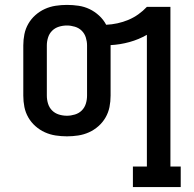

<svg xmlns="http://www.w3.org/2000/svg" viewBox="-20 -548 790 783"><path d="M522 215V131H579V-406Q546 -387 508 -376.5Q470 -366 431 -364V-158Q431 -134 426.5 -111.5Q422 -89 410.5 -69Q399 -49 381.5 -33.5Q364 -18 343 -8.5Q322 1 299 4.5Q276 8 253 8Q230 8 207 4.5Q184 1 163 -8.5Q142 -18 124.5 -33.5Q107 -49 95.5 -69Q84 -89 79.5 -111.5Q75 -134 75 -158V-363Q75 -386 79.5 -408.5Q84 -431 95.5 -451Q107 -471 124.5 -486.5Q142 -502 163 -511.5Q184 -521 207 -524.5Q230 -528 253 -528Q277 -528 300.5 -524.5Q324 -521 345 -511Q366 -501 384 -484.5Q402 -468 413 -447Q436 -448 459 -453Q482 -458 503.5 -467Q525 -476 544 -489.5Q563 -503 579 -520H675V131H717V215ZM253 -76Q269 -76 285.5 -81Q302 -86 313.5 -97.5Q325 -109 330 -125Q335 -141 335 -158V-363Q335 -379 330 -395Q325 -411 313.5 -422.5Q302 -434 285.5 -439Q269 -444 253 -444Q236 -444 220 -439Q204 -434 192.5 -422.5Q181 -411 176 -395Q171 -379 171 -363V-158Q171 -141 176 -125Q181 -109 192.5 -97.5Q204 -86 220 -81Q236 -76 253 -76Z"/></svg>

Font: Iosevka Etoile Medium
Style: Regular
Weight: 500
Designer: Belleve Invis
Foundry: Belleve Invis
Version: Version 22.1.2; ttfautohint (v1.8.4)